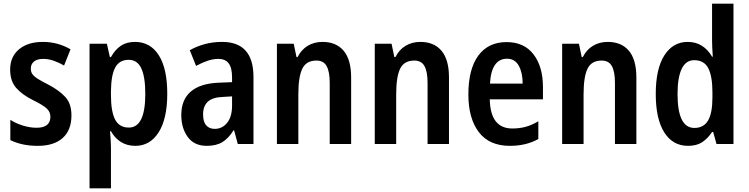

<svg xmlns="http://www.w3.org/2000/svg" viewBox="-20 -780 4058 1040"><path d="M367 -155Q367 -75 319.5 -32.5Q272 10 185 10Q140 10 103.5 2Q67 -6 36 -21V-131Q65 -112 103.5 -100Q142 -88 178 -88Q253 -88 253 -148Q253 -173 234 -191.5Q215 -210 158 -238Q100 -267 67.5 -304Q35 -341 35 -403Q35 -473 83 -513Q131 -553 212 -553Q253 -553 290 -543Q327 -533 362 -513L327 -425Q300 -441 271 -451Q242 -461 214 -461Q182 -461 164.5 -447Q147 -433 147 -409Q147 -391 155 -379Q163 -367 184 -353.5Q205 -340 243 -321Q300 -291 333.5 -255Q367 -219 367 -155Z M711 -553Q794 -553 840 -481Q886 -409 886 -272Q886 -137 839.5 -63.5Q793 10 713 10Q668 10 635 -11Q602 -32 581 -69H576Q578 -45 579.5 -22.5Q581 0 581 17V240H465V-543H559L575 -471H581Q605 -513 636 -533Q667 -553 711 -553ZM677 -456Q627 -456 604.5 -415Q582 -374 581 -287V-265Q581 -176 603.5 -132.5Q626 -89 678 -89Q767 -89 767 -271Q767 -363 745.5 -409.5Q724 -456 677 -456Z M1183 -553Q1353 -553 1353 -363V0H1268L1248 -74H1245Q1218 -31 1185 -10.5Q1152 10 1100 10Q1032 10 997 -38Q962 -86 962 -157Q962 -240 1013.5 -284Q1065 -328 1164 -332L1237 -335V-361Q1237 -413 1218.5 -437Q1200 -461 1163 -461Q1135 -461 1105 -451Q1075 -441 1042 -423L1008 -508Q1045 -529 1089 -541Q1133 -553 1183 -553ZM1188 -255Q1131 -253 1105.5 -229Q1080 -205 1080 -161Q1080 -120 1097 -101Q1114 -82 1143 -82Q1184 -82 1210.5 -115Q1237 -148 1237 -208V-258Z M1727 -553Q1801 -553 1841.5 -505Q1882 -457 1882 -360V0H1766V-331Q1766 -391 1749.5 -421.5Q1733 -452 1694 -452Q1639 -452 1617.5 -408Q1596 -364 1596 -268V0H1480V-543H1571L1586 -471H1592Q1612 -511 1647 -532Q1682 -553 1727 -553Z M2257 -553Q2331 -553 2371.5 -505Q2412 -457 2412 -360V0H2296V-331Q2296 -391 2279.5 -421.5Q2263 -452 2224 -452Q2169 -452 2147.5 -408Q2126 -364 2126 -268V0H2010V-543H2101L2116 -471H2122Q2142 -511 2177 -532Q2212 -553 2257 -553Z M2724 -552Q2819 -552 2870 -485.5Q2921 -419 2921 -308V-242H2633Q2636 -84 2755 -84Q2794 -84 2827 -93Q2860 -102 2896 -123V-27Q2830 10 2742 10Q2630 10 2573.5 -64.5Q2517 -139 2517 -268Q2517 -406 2571 -479Q2625 -552 2724 -552ZM2726 -462Q2685 -462 2661.5 -429Q2638 -396 2634 -327H2811Q2811 -386 2790 -424Q2769 -462 2726 -462Z M3272 -553Q3346 -553 3386.5 -505Q3427 -457 3427 -360V0H3311V-331Q3311 -391 3294.5 -421.5Q3278 -452 3239 -452Q3184 -452 3162.5 -408Q3141 -364 3141 -268V0H3025V-543H3116L3131 -471H3137Q3157 -511 3192 -532Q3227 -553 3272 -553Z M3707 10Q3624 10 3578 -63Q3532 -136 3532 -271Q3532 -407 3578.5 -480Q3625 -553 3705 -553Q3749 -553 3782 -532Q3815 -511 3837 -473H3841Q3839 -498 3838 -521.5Q3837 -545 3837 -563V-760H3953V0H3861L3843 -65H3837Q3813 -29 3783 -9.5Q3753 10 3707 10ZM3741 -87Q3792 -87 3815.5 -127.5Q3839 -168 3839 -252V-279Q3839 -367 3816.5 -410.5Q3794 -454 3740 -454Q3695 -454 3672.5 -407Q3650 -360 3650 -271Q3650 -87 3741 -87Z"/></svg>

Font: Noto Sans Lao Looped Condensed SemiBold
Style: Regular
Weight: 600
Width: 3
Designer: Mark Frömberg, Ben Mitchell
Foundry: The Fontpad Ltd
Version: Version 1.002; ttfautohint (v1.8.4.7-5d5b)